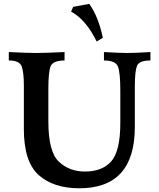

<svg xmlns="http://www.w3.org/2000/svg" viewBox="-20 -965 830 1002"><path d="M393.6 17.6Q259.3 17.6 181.9 -51.5Q104.5 -120.6 104.5 -291.5V-519.5Q104.5 -585.9 93.5 -617.7Q82.5 -649.4 25.9 -649.4V-693.4Q123.5 -688.5 169.9 -688.5Q212.4 -688.5 316.9 -693.4V-649.4Q255.4 -648.9 243.9 -618.4Q232.4 -587.9 232.4 -501V-331.1Q232.4 -172.9 287.1 -121.3Q341.8 -69.8 422.9 -69.8Q514.2 -69.8 561 -123.5Q607.9 -177.2 607.9 -324.2V-492.2Q607.9 -584 595.9 -616.7Q584 -649.4 522.5 -649.4V-693.4Q605 -688.5 645.5 -688.5Q682.6 -688.5 765.1 -693.4V-649.4Q705.6 -649.4 694.6 -620.6Q683.6 -591.8 683.6 -511.7V-301.8Q683.6 17.6 393.6 17.6ZM484.4 -748.5Q428.2 -863.3 351.1 -904.3L361.8 -929.2L445.8 -944.8Q494.1 -877 516.6 -767.6Z"/></svg>

Font: Kelvinch
Style: Bold
Weight: 700
Designer: Paul James Miller
Foundry: High-Logic / Made with FontCreator
Version: Version 3.501;March 28, 2021;FontCreator 13.0.0.2683 64-bit